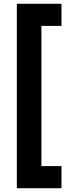

<svg xmlns="http://www.w3.org/2000/svg" viewBox="-20 -828 380 1015"><path d="M305 -808V-691H199V50H305V167H69V-808Z"/></svg>

Font: Magra
Style: Bold
Weight: 600
Designer: Viviana Monsalve
Foundry: Viviana Monsalve
Version: Version 1.001